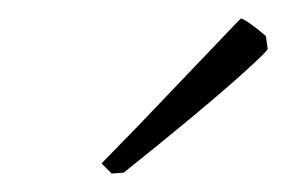

<svg xmlns="http://www.w3.org/2000/svg" viewBox="-20 -706 310 208"><path d="M101 -518 90 -529 130 -570 236 -681 241 -686Q248 -684 268 -667L270 -653Q270 -651 247.5 -630.5Q225 -610 189 -580Q153 -550 114 -519Z"/></svg>

Font: Labrada Lght
Style: Italic
Weight: 300
Italic angle: -7°
Designer: Mercedes Jáuregui
Foundry: Omnibus-Type Team
Version: Version 1.000; ttfautohint (v1.8.4.7-5d5b)